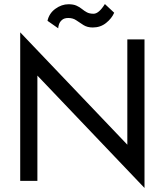

<svg xmlns="http://www.w3.org/2000/svg" viewBox="-20 -895 815 950"><path d="M215 -792Q223 -829 254 -851.5Q285 -874 319 -874Q343 -874 358.5 -867Q374 -860 385.5 -850.5Q397 -841 410 -834Q423 -827 443 -827Q469 -827 499 -875L545 -832Q533 -804 505 -781.5Q477 -759 439 -759Q412 -759 393 -771Q374 -783 357.5 -794.5Q341 -806 318 -806Q298 -806 287 -796.5Q276 -787 272 -775Q268 -763 268 -755ZM610 -700H695V35L165 -521V0H80V-735L610 -179Z"/></svg>

Font: Jost*
Style: Regular
Weight: 400
Version: Version 3.7